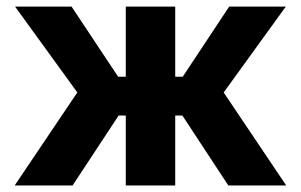

<svg xmlns="http://www.w3.org/2000/svg" viewBox="-20 -566 918 586"><path d="M24.8 0 216 -283.8 26 -545.9H198.4L340.6 -331.8H363.9V-545.9H514.8V-331.8H537.7L679.5 -545.9H852.3L662.7 -283.8L853.5 0H676.8L536.7 -213.3H514.8V0H363.9V-213.3H342L201.6 0Z"/></svg>

Font: GitLab Sans
Style: Regular
Weight: 400
Designer: Rasmus Andersson
Foundry: Modifications by GitLab B.V., manufactured by rsms
Version: Version 4.000;git-c8fb6b7